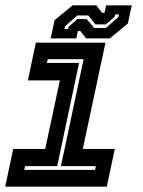

<svg xmlns="http://www.w3.org/2000/svg" viewBox="-20 -700 536 720"><path d="M-0.5 0 29.5 -141.5H149.5L204.5 -398.5H84.5L114.5 -540H375.5L290.5 -141.5H410.5L380.5 0ZM71 -63H336.5L339.5 -77H208.5L293.5 -478H159L156 -464H276.5L194.5 -77H74ZM170 -556 184.5 -624 252 -680H341L363 -652H372L378 -680H474L459.5 -612L392 -556H303L281 -584H272L266 -556ZM221.5 -591H235.5L237 -599L270 -628.5H305L333 -595H377L424 -636L426 -646H412L410.5 -638L377 -608.5H338L311 -642H270L223.5 -601Z"/></svg>

Font: Tourney Thin
Style: Bold Italic
Weight: 700
Italic angle: -12°
Version: Version 1.015